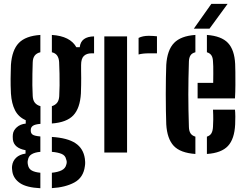

<svg xmlns="http://www.w3.org/2000/svg" viewBox="-20 -788 1271 992"><path d="M188.5 184.5Q117.5 181 84 158.5Q50.5 136 44 100Q43 93.5 42.2 84.8Q41.5 76 42.5 69Q45.5 44 63.2 27Q81 10 112 5.5V-12Q52 -23 46.5 -67Q45.5 -76.5 45.8 -81.8Q46 -87 46.5 -93.5Q48.5 -114 66.5 -130.2Q84.5 -146.5 113 -149.5V-167Q76 -183 58 -217.5Q40 -252 36.5 -305Q35.5 -328 35 -346.2Q34.5 -364.5 34.8 -380.8Q35 -397 35.5 -414.5Q36 -432 36.5 -453Q42 -529.5 77.2 -566Q112.5 -602.5 188.5 -607.5V-518Q169 -513.5 159.2 -500.5Q149.5 -487.5 149 -465Q148 -437 147.5 -407Q147 -377 147.2 -347.8Q147.5 -318.5 149 -292.5Q150 -270 160.2 -257.2Q170.5 -244.5 189 -239.5V-148Q161.5 -146 150.2 -138.2Q139 -130.5 139 -116.5Q139 -116 139 -114.8Q139 -113.5 139 -112.5Q139 -99 149 -92.2Q159 -85.5 188.5 -83V-3.5Q160 -1 143.8 8.8Q127.5 18.5 124.5 38Q122.5 44 122.8 51.2Q123 58.5 124.5 64Q128 84 144.2 93Q160.5 102 188.5 104.5ZM248 184V104.5Q279 101.5 298.5 91.8Q318 82 322.5 62.5Q325 55 324.8 48.5Q324.5 42 321.5 34.5Q317.5 15 298 7Q278.5 -1 248 -3.5V-80.5Q328.5 -75.5 369.8 -48.2Q411 -21 418.5 32Q419.5 39 420 49.2Q420.5 59.5 418.5 71Q411 129.5 364.2 154.8Q317.5 180 248 184ZM248 -150V-239.5Q265.5 -245 275 -257Q284.5 -269 286 -290.5Q287.5 -316.5 287.8 -346.2Q288 -376 287.5 -407Q287 -438 285.5 -467.5Q284 -488.5 275.2 -501Q266.5 -513.5 248 -518V-607.5Q342.5 -601.5 374.5 -544H392Q395 -572 413.8 -585.8Q432.5 -599.5 466 -600V-512.5H452.5Q427.5 -512.5 413.2 -498.8Q399 -485 399 -452V-425Q399.5 -402.5 399.5 -384.5Q399.5 -366.5 399.2 -348Q399 -329.5 398 -305Q393.5 -229 359 -192.2Q324.5 -155.5 248 -150Z M519 0V-600H636.5V0ZM696 -506.5V-592Q717 -603 749 -603Q760.5 -603 771.5 -602.2Q782.5 -601.5 791 -600.5V-512.5H750.5Q717.5 -512.5 696 -506.5Z M839 -145.5Q838 -175 837.2 -216Q836.5 -257 836.5 -301.2Q836.5 -345.5 837.2 -385.5Q838 -425.5 839 -453Q844 -529.5 879.2 -566Q914.5 -602.5 989.5 -607.5V-518Q971.5 -513.5 964 -501.5Q956.5 -489.5 956 -469.5Q954.5 -424 953.8 -382.2Q953 -340.5 953 -300.2Q953 -260 953.8 -219Q954.5 -178 956 -133Q956.5 -111 964.5 -99Q972.5 -87 989.5 -82V7.5Q911.5 2 877.5 -34.5Q843.5 -71 839 -145.5ZM1049 7.5V-82Q1065 -87 1072.2 -99.2Q1079.5 -111.5 1080.5 -133.5Q1081.5 -148.5 1081.8 -170.8Q1082 -193 1080.5 -221.5H1194Q1195.5 -210 1195.8 -185.8Q1196 -161.5 1195 -145.5Q1191.5 -70 1157.8 -33.8Q1124 2.5 1049 7.5ZM1001 -279.5V-360H1081.5Q1082 -383 1082 -405.5Q1082 -428 1081.8 -445.2Q1081.5 -462.5 1080.5 -469.5Q1080 -490.5 1072.2 -502Q1064.5 -513.5 1049 -518V-607.5Q1124 -602 1157.8 -566.2Q1191.5 -530.5 1195 -457.5Q1195.5 -445.5 1196 -415.8Q1196.5 -386 1196.2 -349Q1196 -312 1194 -279.5ZM981.5 -640 1072 -768H1156L1062.5 -640Z"/></svg>

Font: Big Shoulders Stencil Text Thin
Style: Bold
Weight: 700
Version: Version 2.001